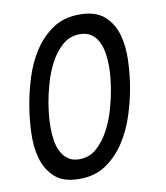

<svg xmlns="http://www.w3.org/2000/svg" viewBox="-84 -810 767 889"><g transform="rotate(-10 300.0 -365.0)"><path d="M234 -80Q282 -80 316.5 -111.5Q351 -143 374.5 -187.5Q398 -232 412 -281.5Q426 -331 432 -367Q436 -390 439.5 -420Q443 -450 443 -481.5Q443 -513 438 -543.5Q433 -574 421 -597.5Q409 -621 388 -635.5Q367 -650 335 -650Q287 -650 252 -618.5Q217 -587 194 -542.5Q171 -498 157.5 -449.5Q144 -401 138 -366Q134 -342 130.5 -311.5Q127 -281 127 -249.5Q127 -218 131.5 -187.5Q136 -157 148.5 -133Q161 -109 181.5 -94.5Q202 -80 234 -80ZM218 10Q143 10 103 -26.5Q63 -63 47.5 -119Q32 -175 35 -241Q38 -307 48 -367Q58 -425 78 -490.5Q98 -556 133.5 -611.5Q169 -667 221.5 -703.5Q274 -740 350 -740Q425 -740 465.5 -704Q506 -668 521.5 -612.5Q537 -557 534.5 -492Q532 -427 522 -368Q512 -308 491 -241.5Q470 -175 434 -119Q398 -63 345.5 -26.5Q293 10 218 10Z"/></g></svg>

Font: Maple Mono
Style: Italic
Weight: 400
Italic angle: -10°
Monospace: yes
Designer: subframe7536
Version: Version 7.300